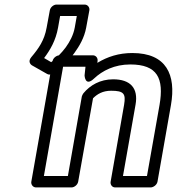

<svg xmlns="http://www.w3.org/2000/svg" viewBox="-20 -795 774 840"><path d="M475 -448C418 -448 374 -422 345 -387C342 -383 339 -377 338 -373L277 -25H172L256 -503H354L350 -465C350 -465 352 -414 391 -451C428 -486 481 -513 550 -513C669 -513 698 -452 678 -336L623 -25H518L573 -337C586 -410 550 -448 475 -448ZM466 -398C522 -398 531 -385 523 -337L464 0C462 11 469 25 484 25H639C650 25 666 15 669 0L728 -336C751 -468 708 -563 559 -563C500 -563 450 -547 406 -520L407 -530C408 -541 400 -553 386 -553H240C229 -553 213 -543 210 -528L117 0C115 11 123 25 138 25H293C304 25 319 15 322 0L387 -365C405 -383 429 -398 466 -398ZM173 -541C200 -577 224 -618 234 -674L243 -725H316L307 -674C301 -642 286 -613 267 -587C250 -564 227 -541 204 -523ZM117 -545C102 -527 112 -514 120 -509L187 -471C194 -467 206 -468 215 -474C249 -498 281 -529 306 -564C327 -593 349 -630 357 -674L371 -750C373 -761 365 -775 350 -775H227C216 -775 201 -765 198 -750L184 -674C174 -618 149 -583 117 -545Z"/></svg>

Font: Asimov
Style: WidOuIt
Weight: 500
Designer: Google
Version: Version 2.000980; 2014